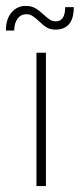

<svg xmlns="http://www.w3.org/2000/svg" viewBox="-46 -628 269 648"><path d="M40 -608Q60 -608 73 -600.5Q86 -593 102 -578Q114 -567 122.5 -561.5Q131 -556 142 -556Q174 -556 174 -604H203Q203 -565 187 -546.5Q171 -528 141 -528Q124 -528 111.5 -535.5Q99 -543 85 -557Q72 -569 63 -574.5Q54 -580 43 -580Q24 -580 13 -564.5Q2 -549 2 -525H-26Q-26 -564 -7 -586Q12 -608 40 -608ZM77 -450H109V0H77Z"/></svg>

Font: Poiret One
Style: Regular
Weight: 400
Designer: Denis Masharov (denis.masharov@gmail.com), Cyreal (Charset Expansion)
Foundry: Denis Masharov
Version: Version 1.101